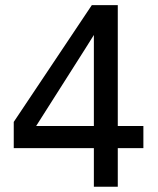

<svg xmlns="http://www.w3.org/2000/svg" viewBox="-20 -709 601 729"><path d="M336.4 0V-146.5H32.2V-246.1L328.6 -689.5H427.2V-230.5H524.4V-146.5H427.2V0ZM117.2 -230.5H336.4V-576.2L305.2 -526.4Z"/></svg>

Font: Shanti
Style: Regular
Weight: 400
Designer: Vernon Adams
Foundry: Vernon Adams
Version: Version 1.100; ttfautohint (v1.8.4)